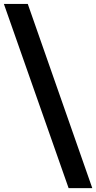

<svg xmlns="http://www.w3.org/2000/svg" viewBox="-62 -880 492 982"><path d="M-42.2 -860H80L410 82.2H288.9Z"/></svg>

Font: Paperlogy 7 Bold
Style: Regular
Weight: 700
Designer: redesigned by Lee Juim, glyphs from Gmarket Sans & Montserrat
Foundry: PT&
Version: Version 1.001